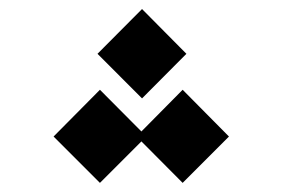

<svg xmlns="http://www.w3.org/2000/svg" viewBox="-20 -854 626 425"><path d="M384.3 -449.2 486.8 -551.8 384.3 -655.3 293 -563 201.2 -655.3 98.6 -551.8 201.2 -449.2 293 -541ZM294.4 -636.2 392.6 -734.9 294.4 -834 195.8 -734.9Z"/></svg>

Font: Cascadia Code SemiLight
Style: Regular
Weight: 350
Monospace: yes
Designer: Aaron Bell
Foundry: Saja Typeworks
Version: Version 2404.023